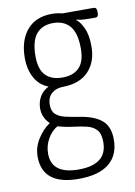

<svg xmlns="http://www.w3.org/2000/svg" viewBox="-84 -584 598 851"><g transform="rotate(-10 215.0 -158.5)"><path d="M201 212Q38 212 38 83Q38 42 61.5 4.5Q85 -33 116 -53V-55Q103 -67 94.5 -85Q86 -103 86 -125Q86 -153 99.5 -177Q113 -201 140 -214Q100 -229 79 -267Q58 -305 58 -357Q58 -436 97.5 -482.5Q137 -529 209 -529Q234 -529 256 -523H397Q411 -523 411 -505V-496Q411 -479 397 -479Q374 -479 352.5 -479.5Q331 -480 313 -485L312 -483Q328 -472 343 -440.5Q358 -409 358 -357Q358 -287 318 -245Q278 -203 203 -202Q172 -202 151.5 -184.5Q131 -167 131 -133Q131 -104 147 -90Q163 -76 189 -70Q215 -64 247 -59Q316 -49 350 -20.5Q384 8 384 67Q384 137 338 174.5Q292 212 201 212ZM208 -243Q257 -243 283.5 -270Q310 -297 310 -356Q310 -425 283.5 -456.5Q257 -488 208 -488Q159 -488 132.5 -456.5Q106 -425 106 -356Q106 -297 132.5 -270Q159 -243 208 -243ZM208 171Q336 171 336 70Q336 32 320 14.5Q304 -3 276.5 -9.5Q249 -16 216 -20Q183 -24 148 -34Q121 -19 103.5 12Q86 43 86 78Q86 171 208 171Z"/></g></svg>

Font: Asap Condensed ExtraLight
Style: Regular
Weight: 200
Width: 3
Designer: Pablo Cosgaya
Foundry: Omnibus-Type
Version: Version 3.001; ttfautohint (v1.8.4.7-5d5b)